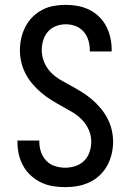

<svg xmlns="http://www.w3.org/2000/svg" viewBox="-20 -763 540 791"><path d="M249 8Q224 8 198.5 4Q173 0 150 -11Q127 -22 108 -39Q89 -56 76.5 -78Q64 -100 58 -125Q52 -150 52 -175V-184H142V-179Q142 -157 149 -136.5Q156 -116 171 -100.5Q186 -85 207 -78.5Q228 -72 249 -72Q270 -72 291 -79Q312 -86 327 -101Q342 -116 349 -137Q356 -158 356 -179Q356 -205 345.5 -228.5Q335 -252 317.5 -270Q300 -288 278 -301Q256 -314 234 -326Q212 -338 190.5 -351.5Q169 -365 149.5 -381.5Q130 -398 113.5 -417.5Q97 -437 85.5 -459Q74 -481 68 -506Q62 -531 62 -556Q62 -581 67.5 -605.5Q73 -630 84.5 -652.5Q96 -675 114 -693Q132 -711 154 -722.5Q176 -734 201 -738.5Q226 -743 251 -743Q276 -743 300.5 -738.5Q325 -734 347.5 -723Q370 -712 388 -694.5Q406 -677 417.5 -655Q429 -633 434.5 -608.5Q440 -584 440 -560V-551H350V-556Q350 -577 344 -597Q338 -617 324.5 -632.5Q311 -648 291.5 -655.5Q272 -663 251 -663Q230 -663 210.5 -655.5Q191 -648 177.5 -632.5Q164 -617 158 -597Q152 -577 152 -556Q152 -531 162 -507Q172 -483 189.5 -465Q207 -447 229 -434Q251 -421 273.5 -409Q296 -397 317.5 -383.5Q339 -370 358 -354Q377 -338 393.5 -318.5Q410 -299 422 -276.5Q434 -254 440 -229Q446 -204 446 -179Q446 -154 440 -128.5Q434 -103 421.5 -80.5Q409 -58 390.5 -40.5Q372 -23 348.5 -12Q325 -1 300 3.5Q275 8 249 8Z"/></svg>

Font: Iosevka Bendy Medium
Style: Regular
Weight: 500
Monospace: yes
Designer: Belleve Invis
Foundry: Belleve Invis
Version: Version 30.1.2